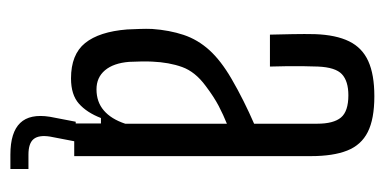

<svg xmlns="http://www.w3.org/2000/svg" viewBox="-214 -432 776 388"><g transform="rotate(90 174.0 -238.0)"><path d="M138.5 6.5Q90 6.5 67 -22Q44 -50.5 39.5 -107Q39 -119.5 38.5 -132.5Q38 -145.5 38.5 -157.5Q41 -192.5 50.5 -221Q60 -249.5 81.2 -273Q102.5 -296.5 139.5 -318Q161 -330.5 184 -342Q207 -353.5 230 -363.5V-491Q230 -524 217.5 -539Q205 -554 172.5 -554Q144 -554 130 -541Q116 -528 114.5 -492.5Q114 -481 113.8 -463.8Q113.5 -446.5 113.8 -428.2Q114 -410 114.5 -395.5H50Q49.5 -415.5 49 -441Q48.5 -466.5 49 -486.5Q50.5 -529 63.5 -555.5Q76.5 -582 103.5 -594.2Q130.5 -606.5 174.5 -606.5Q220.5 -606.5 246.8 -593.2Q273 -580 284.2 -551.8Q295.5 -523.5 295.5 -478V0H229.5V-54H218.5Q207.5 -25.5 189.5 -9.5Q171.5 6.5 138.5 6.5ZM160.5 -45Q186 -45 203.2 -59.8Q220.5 -74.5 230 -103V-308.5Q212.5 -301.5 194.2 -292Q176 -282.5 153.5 -265.5Q125 -244.5 115.5 -218.2Q106 -192 104.5 -157.5Q104 -148.5 104.2 -136Q104.5 -123.5 105 -111Q107.5 -79.5 122 -62.2Q136.5 -45 160.5 -45ZM321.5 129H292.5Q247.5 129 228.5 109.2Q209.5 89.5 216 49L226 -3H266L256 49Q252.5 71.5 261 82Q269.5 92.5 292.5 92.5H321.5Z"/></g></svg>

Font: Big Shoulders Display Thin
Style: Regular
Weight: 400
Version: Version 2.002